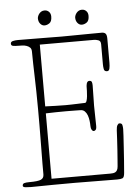

<svg xmlns="http://www.w3.org/2000/svg" viewBox="-63 -1020 769 1068"><g transform="rotate(-5 321.5 -486.0)"><path d="M186 -931Q186 -936 188.5 -943Q191 -950 196 -956.5Q201 -963 208.5 -967.5Q216 -972 227 -972Q241 -972 251 -962Q261 -952 261 -935Q261 -908 247.5 -898.5Q234 -889 220 -889Q206 -889 196 -901Q186 -913 186 -931ZM393 -917Q393 -922 395.5 -929Q398 -936 403 -942.5Q408 -949 415.5 -953.5Q423 -958 434 -958Q448 -958 458 -948Q468 -938 468 -921Q468 -894 454.5 -884.5Q441 -875 427 -875Q413 -875 403 -887Q393 -899 393 -917ZM586 -310Q600 -310 602.5 -299.5Q605 -289 605 -277Q605 -268 603.5 -240.5Q602 -213 599.5 -177Q597 -141 594.5 -102Q592 -63 589 -33Q587 -8 577 -4Q567 0 547 0Q486 0 428.5 -1Q371 -2 310 -2Q249 -2 188.5 -1.5Q128 -1 67 0Q52 0 36.5 -1.5Q21 -3 21 -11Q21 -22 30.5 -25Q40 -28 60 -28Q107 -28 124 -35.5Q141 -43 141 -64Q141 -99 141 -125.5Q141 -152 141.5 -175.5Q142 -199 142 -222Q142 -245 142.5 -273.5Q143 -302 143 -338.5Q143 -375 143 -425Q143 -481 142 -526Q141 -571 140 -609.5Q139 -648 138 -682Q137 -716 137 -750Q137 -765 129.5 -772.5Q122 -780 110.5 -784Q99 -788 86.5 -788.5Q74 -789 64 -789Q47 -789 35.5 -791Q24 -793 24 -804Q24 -815 37 -818Q50 -821 65 -821Q98 -821 133 -820.5Q168 -820 200 -820Q232 -820 259.5 -819.5Q287 -819 306 -819Q343 -819 366.5 -819.5Q390 -820 412.5 -820Q435 -820 462 -820.5Q489 -821 533 -821Q547 -821 554 -813.5Q561 -806 561 -785V-651Q561 -632 558 -618.5Q555 -605 544 -605Q529 -605 526.5 -618Q524 -631 524 -645V-757Q524 -776 510.5 -780.5Q497 -785 487 -785H184V-440Q213 -439 241 -438Q269 -437 298 -437Q312 -437 329 -437.5Q346 -438 361.5 -438.5Q377 -439 389 -439.5Q401 -440 406 -440Q412 -440 415.5 -450.5Q419 -461 420.5 -475.5Q422 -490 422.5 -505.5Q423 -521 423 -530Q423 -531 423.5 -536Q424 -541 425.5 -546.5Q427 -552 430.5 -556Q434 -560 440 -560Q452 -560 454.5 -552Q457 -544 457 -533Q457 -504 456 -476.5Q455 -449 455 -420Q455 -391 456 -363Q457 -335 457 -307Q457 -290 451.5 -285Q446 -280 442 -280Q435 -280 430 -288Q425 -296 425 -309Q425 -322 423 -338.5Q421 -355 416 -369Q411 -383 401.5 -392.5Q392 -402 377 -402Q363 -402 345 -402.5Q327 -403 298 -403Q269 -403 241 -402.5Q213 -402 184 -401V-36H513Q520 -36 527.5 -37Q535 -38 541 -41.5Q547 -45 551 -52.5Q555 -60 556 -73Q557 -86 559 -111.5Q561 -137 563 -166Q565 -195 566.5 -223.5Q568 -252 569 -273Q570 -293 575.5 -301.5Q581 -310 586 -310Z"/></g></svg>

Font: Life Savers
Style: Regular
Weight: 400
Version: Version 2.001; ttfautohint (v0.93) -l 8 -r 50 -G 200 -x 14 -